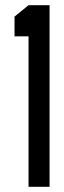

<svg xmlns="http://www.w3.org/2000/svg" viewBox="-20 -720 247 740"><path d="M90 0V-580H36V-656L90 -700H171V0Z"/></svg>

Font: Stick No Bills ExtraLight
Style: Regular
Weight: 400
Version: Version 2.000